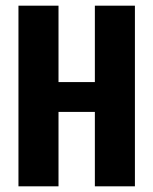

<svg xmlns="http://www.w3.org/2000/svg" viewBox="-20 -656 540 676"><path d="M314 -636H455V0H314V-262H186V0H45V-636H186V-367H314Z"/></svg>

Font: Teko Semibold
Style: Regular
Weight: 600
Designer: Manushi Parikh, Jonny Pinhorn
Foundry: Indian Type Foundry
Version: Version 1.105;PS 1.0;hotconv 1.0.78;makeotf.lib2.5.61930; tt